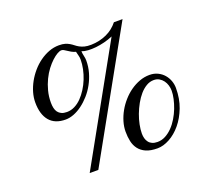

<svg xmlns="http://www.w3.org/2000/svg" viewBox="-118 -833 1101 999"><g transform="rotate(-20 432.5 -333.0)"><path d="M374.5 -556.2Q374.5 -568.8 371.3 -579.8Q368.2 -590.8 365.7 -602.5Q351.6 -606.4 341.6 -612.3Q331.5 -618.2 323.7 -623.5Q315.9 -628.9 309.3 -632.6Q302.7 -636.2 296.4 -636.2Q287.1 -636.2 272.9 -628.2Q258.8 -620.1 242.7 -605.2Q226.6 -590.3 210.4 -569.1Q194.3 -547.9 181.4 -521.2Q168.5 -494.6 160.4 -463.6Q152.3 -432.6 152.3 -398.4Q152.3 -382.3 155.3 -368.7Q158.2 -355 165.5 -345.2Q172.9 -335.4 184.8 -329.8Q196.8 -324.2 214.8 -324.2Q237.3 -324.2 257.8 -334.5Q278.3 -344.7 295.9 -362.5Q313.5 -380.4 328.1 -403.6Q342.8 -426.8 353 -452.4Q363.3 -478 368.9 -504.9Q374.5 -531.7 374.5 -556.2ZM764.2 -242.7Q764.2 -257.3 759.8 -272.2Q755.4 -287.1 746.6 -299.1Q737.8 -311 724.9 -318.6Q711.9 -326.2 694.8 -326.2Q673.3 -326.2 653.8 -314.7Q634.3 -303.2 617.4 -283.9Q600.6 -264.6 586.7 -239.5Q572.8 -214.4 562.7 -187.7Q552.7 -161.1 547.4 -134.5Q542 -107.9 542 -85.4Q542 -71.3 545.4 -58.8Q548.8 -46.4 556.2 -36.9Q563.5 -27.3 575.4 -22Q587.4 -16.6 604.5 -16.6Q627.9 -16.6 648.9 -27.8Q669.9 -39.1 687.7 -57.4Q705.6 -75.7 719.7 -99.4Q733.9 -123 743.7 -148.2Q753.4 -173.3 758.8 -198Q764.2 -222.7 764.2 -242.7ZM264.6 14.6H216.8L566.9 -614.3Q543.9 -604.5 519.5 -598.4Q495.1 -592.3 471.9 -589.8Q448.7 -587.4 428.2 -588.6Q407.7 -589.8 393.1 -595.7Q393.1 -584.5 396.7 -569.6Q400.4 -554.7 400.4 -542Q400.4 -507.8 391.4 -476.1Q382.3 -444.3 366.9 -416.3Q351.6 -388.2 331.1 -365Q310.5 -341.8 287.8 -325Q265.1 -308.1 241.2 -298.8Q217.3 -289.6 195.3 -289.6Q136.2 -289.6 106.2 -325.4Q76.2 -361.3 76.2 -427.2Q76.2 -454.1 84.2 -481.9Q92.3 -509.8 106.9 -536.4Q121.6 -563 141.8 -586.4Q162.1 -609.9 186.3 -627.2Q210.4 -644.5 237.5 -654.8Q264.6 -665 293 -665Q313.5 -665 326.9 -660.9Q340.3 -656.7 350.6 -650.6Q360.8 -644.5 369.9 -637.2Q378.9 -629.9 389.9 -623.8Q400.9 -617.7 416 -613.5Q431.2 -609.4 453.6 -609.9Q476.1 -610.4 497.8 -615.2Q519.5 -620.1 538.8 -628.9Q558.1 -637.7 574.5 -650.6Q590.8 -663.6 603.5 -679.7H651.4ZM790 -248Q790 -189 771.5 -140.6Q752.9 -92.3 724.1 -57.9Q695.3 -23.4 660.4 -4.4Q625.5 14.6 593.3 14.6Q554.7 14.6 530 3.7Q505.4 -7.3 491 -26.1Q476.6 -44.9 471.2 -69.8Q465.8 -94.7 465.8 -123Q465.8 -150.4 474.1 -178.5Q482.4 -206.5 497.1 -232.7Q511.7 -258.8 532 -281.7Q552.2 -304.7 576.4 -321.8Q600.6 -338.9 627.7 -348.9Q654.8 -358.9 683.1 -358.9Q708.5 -358.9 728.5 -349.1Q748.5 -339.4 762.2 -323.5Q775.9 -307.6 783 -287.8Q790 -268.1 790 -248Z"/></g></svg>

Font: Doulos SIL CyrE
Style: Regular
Weight: 400
Designer: Walt Agee, Victor Gaultney, Peter Martin, Debbi Hosken, Becca Hirsbrunner
Foundry: SIL International
Version: Version 5.000